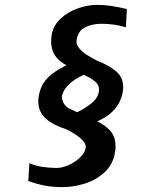

<svg xmlns="http://www.w3.org/2000/svg" viewBox="-20 -757 640 787"><path d="M96 -15 100.5 -88Q126.5 -77 151.5 -73.2Q176.5 -69.5 210.5 -68.5Q232.5 -68 259.5 -79.5Q286.5 -91 306.8 -110Q327 -129 331 -150L331.5 -154Q331.5 -173 307.2 -192.8Q283 -212.5 250.5 -227.5Q199.5 -243.5 168.2 -270.5Q137 -297.5 137 -342Q137 -353.5 139 -364Q147 -408.5 174.8 -437.2Q202.5 -466 252.5 -489.5Q189.5 -521.5 189.5 -588Q189.5 -599 192 -615Q198.5 -652.5 228 -680.2Q257.5 -708 298.2 -722.5Q339 -737 378 -737Q408 -737 437 -732.5Q466 -728 500 -720L496 -645Q451 -659.5 395 -659.5Q359 -659.5 329.8 -645.5Q300.5 -631.5 294 -594Q293.5 -592 293.5 -588Q293.5 -571.5 306.8 -556.8Q320 -542 335.2 -532.5Q350.5 -523 376.5 -509Q426.5 -489.5 455.8 -464.8Q485 -440 485 -399.5Q485 -394 483 -380Q468.5 -298.5 379 -259.5Q414.5 -241.5 434 -218.5Q453.5 -195.5 453.5 -157.5Q453.5 -142.5 451 -130Q442.5 -81.5 407.8 -50Q373 -18.5 326.8 -4.2Q280.5 10 235 10Q196.5 10 163.5 3.8Q130.5 -2.5 96 -15ZM385.5 -383Q386 -385.5 386 -390Q386 -410.5 368 -424.5Q350 -438.5 323 -450.5Q244 -413.5 234 -363Q234 -342.5 243.5 -330Q253 -317.5 262.5 -312.5Q272 -307.5 296.5 -297Q332.5 -315 356.8 -335Q381 -355 385.5 -383Z"/></svg>

Font: JuliaMono ExtraBoldItalic
Style: Regular
Weight: 800
Italic angle: -9°
Monospace: yes
Designer: cormullion
Foundry: corm
Version: Version 0.049; ttfautohint (v1.8.4)